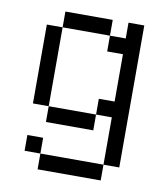

<svg xmlns="http://www.w3.org/2000/svg" viewBox="-74 -562 647 749"><g transform="rotate(10 250.0 -187.5)"><path d="M125 62.5V125H375V62.5ZM125 62.5V0H62.5V62.5ZM375 62.5H437.5V-500H375V-437.5H312.5V-375H375V-187.5H312.5V-125H125V-62.5H312.5V-125H375ZM125 -125V-437.5H62.5V-125ZM125 -437.5H312.5V-500H125Z"/></g></svg>

Font: BFUnifontExMono
Style: Regular
Weight: 500
Version: Version 15.0.06